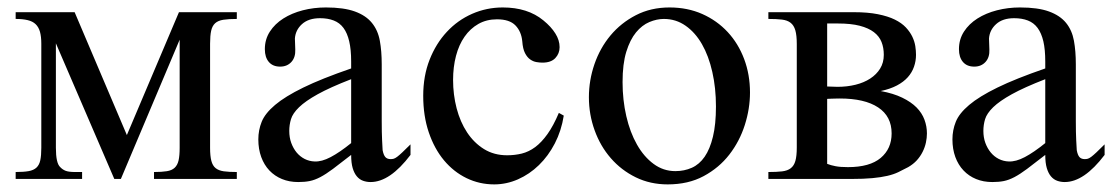

<svg xmlns="http://www.w3.org/2000/svg" viewBox="-20 -480 2983 515"><path d="M393.1 0V-18.6Q414.1 -18.6 427.5 -20.8Q440.9 -22.9 448.5 -30Q456.1 -37.1 459 -49.8Q461.9 -62.5 461.9 -83.5V-373.5L304.2 0H286.6L129.9 -363.8V-83.5Q129.9 -42 141.6 -31.7Q147.9 -24.9 156.5 -21.7Q165 -18.6 181.6 -18.6H200.2V0H22V-18.6Q43.5 -18.6 56.9 -21Q70.3 -23.4 77.9 -30.5Q85.4 -37.6 88.1 -50.3Q90.8 -63 90.8 -83.5V-362.8Q90.8 -381.8 87.2 -394.8Q83.5 -407.7 75.4 -415.3Q67.4 -422.9 54.2 -426Q41 -429.2 22 -429.2V-447.3H180.2L320.3 -117.7L460 -447.3H615.2V-429.2Q593.3 -429.2 579.1 -427Q564.9 -424.8 557.1 -417.7Q549.3 -410.6 546.4 -397.5Q543.5 -384.3 543.5 -362.8V-83.5Q543.5 -61.5 546.9 -48.6Q550.3 -35.6 558.3 -29.1Q566.4 -22.5 580.3 -20.5Q594.2 -18.6 615.2 -18.6V0Z M921.9 -267.6Q865.2 -245.6 832.3 -227.3Q799.3 -209 782.2 -192.4Q765.1 -175.8 760.5 -160.4Q755.9 -145 755.9 -128.9Q755.9 -111.3 761.2 -96.7Q766.6 -82 775.6 -71Q784.7 -60.1 797.1 -53.7Q809.6 -47.4 823.7 -46.9Q842.8 -45.9 866.9 -58.6Q891.1 -71.3 921.9 -96.2ZM1081.1 -64.5Q1025.9 8.3 974.1 8.3Q963.4 8.3 953.9 4.9Q944.3 1.5 937.3 -6.8Q930.2 -15.1 926 -29.1Q921.9 -43 921.9 -64.5Q892.6 -41.5 873.3 -27.1Q854 -12.7 839.1 -4.9Q824.2 2.9 810.8 5.6Q797.4 8.3 779.8 8.3Q755.9 8.3 736.3 0.2Q716.8 -7.8 702.6 -22.7Q688.5 -37.6 680.7 -58.8Q672.9 -80.1 672.9 -106Q672.9 -130.9 681.9 -153.3Q690.9 -175.8 717.8 -198.5Q744.6 -221.2 793.5 -245.1Q842.3 -269 921.9 -296.4V-314.9Q921.9 -347.2 916.7 -369.1Q911.6 -391.1 901.4 -405Q891.1 -418.9 875.2 -425Q859.4 -431.2 838.4 -431.2Q807.6 -431.2 790 -415.3Q772.5 -399.4 771 -376.5L772 -347.2Q772.9 -326.2 761.5 -313.7Q750 -301.3 731.4 -301.3Q711.9 -301.3 701.2 -313.7Q690.4 -326.2 690.4 -348.1Q690.4 -374.5 703.9 -395.3Q717.3 -416 740 -430.4Q762.7 -444.8 792.2 -452.4Q821.8 -460 854 -460Q902.3 -460 931.9 -449.2Q961.4 -438.5 977.5 -418.7Q993.7 -398.9 998.8 -370.8Q1003.9 -342.8 1003.9 -307.6V-155.3Q1003.9 -124 1004.9 -104Q1005.9 -84 1006.3 -77.1Q1008.8 -64 1013.7 -58.6Q1018.6 -53.2 1027.8 -53.2Q1032.2 -53.2 1035.9 -54.2Q1039.6 -55.2 1045.2 -59.3Q1050.8 -63.5 1059.1 -71.3Q1067.4 -79.1 1081.1 -92.8Z M1492.2 -169.9Q1485.8 -129.4 1468.3 -95.5Q1450.7 -61.5 1425.5 -37.1Q1400.4 -12.7 1369.4 1Q1338.4 14.6 1305.7 14.6Q1266.1 14.6 1231.4 -2.2Q1196.8 -19 1170.9 -50Q1145 -81.1 1130.1 -125Q1115.2 -168.9 1115.2 -223.1Q1115.2 -276.4 1132.3 -319.8Q1149.4 -363.3 1178.5 -394.5Q1207.5 -425.8 1246.3 -442.9Q1285.2 -460 1328.6 -460Q1395.5 -460 1437.5 -425.3Q1458.5 -408.2 1469.7 -390.1Q1481 -372.1 1481 -353.5Q1481 -336.4 1469.5 -324.2Q1458 -312 1435.1 -312Q1427.7 -312 1418.9 -313.5Q1410.2 -314.9 1402.1 -320.6Q1394 -326.2 1388.2 -337.6Q1382.3 -349.1 1380.9 -369.1Q1378.4 -395.5 1362.5 -411.9Q1346.7 -428.2 1313 -428.2Q1285.2 -428.2 1263.2 -415.8Q1241.2 -403.3 1226.1 -381.6Q1210.9 -359.9 1203.1 -330.1Q1195.3 -300.3 1195.3 -265.6Q1195.3 -226.1 1204.8 -189.5Q1214.4 -152.8 1232.9 -124.8Q1251.5 -96.7 1278.3 -80.1Q1305.2 -63.5 1340.3 -63.5Q1360.8 -63.5 1379.6 -68.1Q1398.4 -72.8 1415.5 -85.4Q1432.6 -98.1 1448.5 -120.4Q1464.4 -142.6 1479 -177.2Z M1900.4 -194.3Q1900.4 -244.1 1890.6 -287.1Q1880.9 -330.1 1862.8 -361.6Q1844.7 -393.1 1818.8 -411.1Q1793 -429.2 1760.7 -429.2Q1741.7 -429.2 1721.9 -420.9Q1702.1 -412.6 1686 -393.1Q1669.9 -373.5 1659.9 -341.1Q1649.9 -308.6 1649.9 -259.8Q1649.9 -211.9 1659.9 -168.5Q1669.9 -125 1688.5 -92.3Q1707 -59.6 1733.2 -40.3Q1759.3 -21 1791.5 -21Q1815.4 -21 1835.7 -30Q1856 -39.1 1870.1 -59.6Q1884.3 -80.1 1892.3 -113.3Q1900.4 -146.5 1900.4 -194.3ZM1991.7 -231.9Q1991.7 -188.5 1977.8 -144.8Q1963.9 -101.1 1936.3 -65.4Q1908.7 -29.8 1867.4 -7.6Q1826.2 14.6 1771 14.6Q1724.1 14.6 1685.3 -4.4Q1646.5 -23.4 1618.4 -55.7Q1590.3 -87.9 1575 -130.4Q1559.6 -172.9 1559.6 -219.2Q1559.6 -264.6 1574.5 -307.9Q1589.4 -351.1 1617.4 -384.8Q1645.5 -418.5 1685.5 -439.2Q1725.6 -460 1775.9 -460Q1824.2 -460 1863.8 -442.4Q1903.3 -424.8 1931.9 -394Q1960.4 -363.3 1976.1 -321.5Q1991.7 -279.8 1991.7 -231.9Z M2350.6 -333Q2350.6 -352.1 2344.5 -367.4Q2338.4 -382.8 2324 -393.8Q2309.6 -404.8 2286.1 -410.9Q2262.7 -417 2227.5 -417H2198.7V-248L2226.6 -247.1Q2252 -247.1 2274.7 -252.7Q2297.4 -258.3 2314.2 -269.3Q2331.1 -280.3 2340.8 -296.1Q2350.6 -312 2350.6 -333ZM2371.6 -122.1Q2371.6 -168 2335.4 -191.9Q2299.3 -215.8 2232.4 -215.8Q2226.6 -215.8 2220.7 -215.6Q2214.8 -215.3 2210 -215.3Q2204.6 -214.8 2198.7 -214.8V-40.5Q2208.5 -36.6 2221.2 -34.2Q2233.9 -31.7 2254.4 -31.7Q2313 -31.7 2342.3 -56.4Q2371.6 -81.1 2371.6 -122.1ZM2466.3 -122.1Q2466.3 -110.4 2463.6 -97.7Q2460.9 -85 2454.8 -72.8Q2448.7 -60.5 2439.2 -50Q2429.7 -39.6 2416 -31.7Q2402.3 -24.4 2389.6 -18.3Q2377 -12.2 2360.1 -8.3Q2343.3 -4.4 2320.1 -2.2Q2296.9 0 2263.2 0H2041V-18.6Q2063 -18.6 2077.6 -20.3Q2092.3 -22 2101.1 -28.8Q2109.9 -35.6 2113.5 -48.6Q2117.2 -61.5 2117.2 -84.5V-361.8Q2117.2 -385.3 2113.3 -398.7Q2109.4 -412.1 2100.6 -418.9Q2091.8 -425.8 2077.1 -427.5Q2062.5 -429.2 2041 -429.2V-447.3H2270.5Q2307.6 -447.3 2334.7 -441.9Q2361.8 -436.5 2380.1 -427.5Q2398.4 -418.5 2409.7 -406.5Q2420.9 -394.5 2427 -381.8Q2433.1 -369.1 2435.1 -356.4Q2437 -343.8 2437 -333Q2437 -316.4 2431.6 -301Q2426.3 -285.6 2415 -272.9Q2403.8 -260.3 2385.7 -250.7Q2367.7 -241.2 2342.3 -235.8Q2376.5 -229.5 2400.1 -218Q2423.8 -206.5 2438.5 -191.7Q2453.1 -176.8 2459.7 -158.9Q2466.3 -141.1 2466.3 -122.1Z M2783.7 -267.6Q2727.1 -245.6 2694.1 -227.3Q2661.1 -209 2644 -192.4Q2627 -175.8 2622.3 -160.4Q2617.7 -145 2617.7 -128.9Q2617.7 -111.3 2623 -96.7Q2628.4 -82 2637.5 -71Q2646.5 -60.1 2658.9 -53.7Q2671.4 -47.4 2685.5 -46.9Q2704.6 -45.9 2728.8 -58.6Q2752.9 -71.3 2783.7 -96.2ZM2942.9 -64.5Q2887.7 8.3 2835.9 8.3Q2825.2 8.3 2815.7 4.9Q2806.2 1.5 2799.1 -6.8Q2792 -15.1 2787.8 -29.1Q2783.7 -43 2783.7 -64.5Q2754.4 -41.5 2735.1 -27.1Q2715.8 -12.7 2700.9 -4.9Q2686 2.9 2672.6 5.6Q2659.2 8.3 2641.6 8.3Q2617.7 8.3 2598.1 0.2Q2578.6 -7.8 2564.5 -22.7Q2550.3 -37.6 2542.5 -58.8Q2534.7 -80.1 2534.7 -106Q2534.7 -130.9 2543.7 -153.3Q2552.7 -175.8 2579.6 -198.5Q2606.4 -221.2 2655.3 -245.1Q2704.1 -269 2783.7 -296.4V-314.9Q2783.7 -347.2 2778.6 -369.1Q2773.4 -391.1 2763.2 -405Q2752.9 -418.9 2737.1 -425Q2721.2 -431.2 2700.2 -431.2Q2669.4 -431.2 2651.9 -415.3Q2634.3 -399.4 2632.8 -376.5L2633.8 -347.2Q2634.8 -326.2 2623.3 -313.7Q2611.8 -301.3 2593.3 -301.3Q2573.7 -301.3 2563 -313.7Q2552.2 -326.2 2552.2 -348.1Q2552.2 -374.5 2565.7 -395.3Q2579.1 -416 2601.8 -430.4Q2624.5 -444.8 2654.1 -452.4Q2683.6 -460 2715.8 -460Q2764.2 -460 2793.7 -449.2Q2823.2 -438.5 2839.4 -418.7Q2855.5 -398.9 2860.6 -370.8Q2865.7 -342.8 2865.7 -307.6V-155.3Q2865.7 -124 2866.7 -104Q2867.7 -84 2868.2 -77.1Q2870.6 -64 2875.5 -58.6Q2880.4 -53.2 2889.6 -53.2Q2894 -53.2 2897.7 -54.2Q2901.4 -55.2 2907 -59.3Q2912.6 -63.5 2920.9 -71.3Q2929.2 -79.1 2942.9 -92.8Z"/></svg>

Font: Doulos SIL
Style: Regular
Weight: 400
Designer: Walt Agee, Victor Gaultney, Peter Martin, Debbi Hosken
Foundry: SIL International
Version: Version 4.110; 2011; Maintenance release